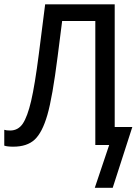

<svg xmlns="http://www.w3.org/2000/svg" viewBox="-21 -679 641 899"><path d="M425.3 -580.6H270L249 -415.5Q224.6 -222.7 200.7 -140.4Q176.8 -58.1 141.1 -25.1Q105.5 7.8 41 7.8Q12.7 7.8 -1 2.9V-71.3Q8.3 -67.9 26.4 -67.9Q64 -67.9 85.7 -100.1Q107.4 -132.3 124.8 -206.3Q142.1 -280.3 160.6 -424.3L190.4 -658.7H516.1V-84.5H598.6L506.8 200.2H422.9L490.2 0H425.3Z"/></svg>

Font: Cousine
Style: Regular
Weight: 400
Monospace: yes
Designer: Steve Matteson
Foundry: Monotype Imaging Inc.
Version: Version 1.21